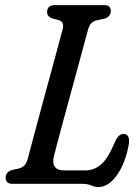

<svg xmlns="http://www.w3.org/2000/svg" viewBox="-20 -720 546 752"><path d="M299.5 0H30Q13.5 0 7.8 -7Q2 -14 2 -25Q2 -35.5 8.8 -43Q15.5 -50.5 26 -54L51.5 -59.5Q66.5 -63 75.5 -72Q84.5 -81 89.5 -101Q94 -118.5 104.5 -157.8Q115 -197 129 -249.2Q143 -301.5 158.2 -357.5Q173.5 -413.5 187.5 -464.8Q201.5 -516 211.5 -553.8Q221.5 -591.5 225.5 -605.5Q232.5 -634 211 -641L183.5 -648Q164.5 -656 164.5 -672.5Q164.5 -700 195.5 -700H388.5Q403 -700 408.5 -693.5Q414 -687 414 -676.5Q414 -665.5 407.2 -658Q400.5 -650.5 391 -647.5L359 -640.5Q346 -637.5 337.5 -628.8Q329 -620 324 -601Q319 -582 308 -541.8Q297 -501.5 283 -449.8Q269 -398 254 -343Q239 -288 225.5 -238.5Q212 -189 202.8 -153.2Q193.5 -117.5 190.5 -105.5Q179.5 -52.5 233 -52.5H312.5Q348.5 -52.5 375.8 -75.8Q403 -99 430 -163.5Q438 -181.5 446.2 -188.5Q454.5 -195.5 464 -195.5Q489 -195.5 485 -158Q472.5 -83.5 439 -35.5Q405.5 12.5 366 12.5Q350 12.5 337 6.2Q324 0 299.5 0Z"/></svg>

Font: Fraunces 144pt S100
Style: Italic
Weight: 400
Italic angle: -16°
Version: Version 1.000; ttfautohint (v1.8.3)